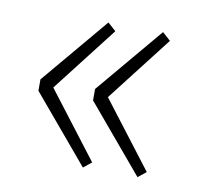

<svg xmlns="http://www.w3.org/2000/svg" viewBox="-51 -484 490 464"><g transform="rotate(10 194.0 -252.0)"><path d="M180 -74 200 -90 76 -252 200 -412 180 -430 42 -266V-238L180 -74ZM314 -74 334 -90 210 -252 334 -412 314 -430 176 -266V-238L314 -74Z"/></g></svg>

Font: Assistant ExtraLight
Style: Regular
Weight: 275
Designer: Hebrew By Ben Nathan, Latin by Paul Hunt
Version: Version 2.001;PS 002.001;hotconv 1.0.88;makeotf.lib2.5.64775